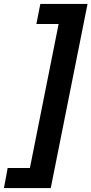

<svg xmlns="http://www.w3.org/2000/svg" viewBox="-93 -762 465 976"><path d="M-73 194 -54 92H59L205 -640H92L112 -742H352L165 194Z"/></svg>

Font: Montserrat Alternates SemiBold
Style: Italic
Weight: 600
Italic angle: -11.3°
Designer: Julieta Ulanovsky
Foundry: Julieta Ulanovsky
Version: Version 7.200